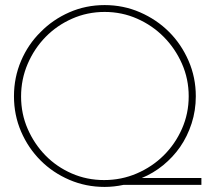

<svg xmlns="http://www.w3.org/2000/svg" viewBox="-20 -728 848 756"><path d="M466 0Q447 4 428.5 6Q410 8 392 8Q318 8 253 -20Q188 -48 140 -96Q91 -145 63 -210Q35 -275 35 -349Q35 -423 63 -488.5Q91 -554 140 -602Q188 -651 253 -679.5Q318 -708 392 -708Q466 -708 531.5 -679.5Q597 -651 646 -602Q694 -554 722.5 -488.5Q751 -423 751 -349Q751 -293 734.5 -242Q718 -191 689 -149Q661 -109 622.5 -77.5Q584 -46 538 -27H773V0ZM159 -116Q203 -71 262.5 -45Q322 -19 390 -19Q458 -19 518.5 -45Q579 -71 624.5 -116Q670 -161 696.5 -221Q723 -281 723 -349Q723 -417 696.5 -477Q670 -537 625 -582.5Q580 -628 520 -654.5Q460 -681 392 -681Q324 -681 264 -654.5Q204 -628 159.5 -582.5Q115 -537 89 -476.5Q63 -416 63 -348Q63 -280 89 -220.5Q115 -161 159 -116Z"/></svg>

Font: Josefin Slab Light
Style: Regular
Weight: 300
Designer: Santiago Orozco
Foundry: Typemade
Version: Version 2.000